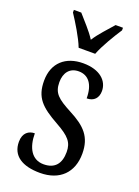

<svg xmlns="http://www.w3.org/2000/svg" viewBox="-147 -830 656 904"><g transform="rotate(20 180.5 -378.0)"><path d="M143 -606H226C243 -651 282 -715 307 -753V-766H270C242 -733 208 -699 184 -661C160 -699 126 -733 98 -766H61V-753C86 -715 126 -651 143 -606ZM173 10C272 10 330 -49 330 -143C330 -227 290 -268 209 -310C139 -347 113 -368 113 -423C113 -470 137 -502 182 -502C231 -502 260 -465 260 -395C296 -395 316 -417 316 -452C316 -502 274 -545 189 -545C102 -545 43 -495 43 -405C43 -321 80 -285 170 -235C236 -198 258 -174 258 -125C258 -67 231 -34 175 -34C115 -34 87 -86 87 -157C58 -157 30 -140 30 -94C30 -24 84 10 173 10Z"/></g></svg>

Font: Noto Serif Ethiopic XCn
Style: Regular
Weight: 400
Width: 2
Designer: Monotype Design Team
Foundry: Monotype Imaging Inc.
Version: Version 2.102